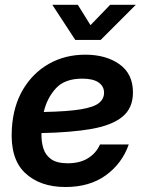

<svg xmlns="http://www.w3.org/2000/svg" viewBox="-20 -750 588 782"><path d="M246.6 11.7Q142.1 11.7 81.3 -46.4Q20.5 -104.5 28.3 -226.1Q33.7 -317.9 73.7 -385.5Q113.8 -453.1 179.4 -490.2Q245.1 -527.3 327.6 -527.3Q411.6 -527.3 466.6 -488.3Q521.5 -449.2 521.5 -373.5Q521.5 -309.6 478.5 -274.4Q435.5 -239.3 352.5 -224.9Q269.5 -210.4 148.9 -208Q147.9 -173.8 156.5 -146Q165 -118.2 188.5 -101.6Q211.9 -85 255.9 -85Q306.2 -85 339.4 -106.2Q372.6 -127.4 387.2 -161.6H504.4Q477.1 -84 411.1 -36.1Q345.2 11.7 246.6 11.7ZM158.2 -293.9Q256.8 -295.9 310.1 -304.9Q363.3 -314 383.5 -330.8Q403.8 -347.7 403.8 -372.1Q403.8 -398.9 381.3 -414.3Q358.9 -429.7 314.9 -429.7Q243.7 -429.7 207.5 -390.1Q171.4 -350.6 158.2 -293.9ZM296.9 -730.5 348.6 -647.5 428.7 -730.5H532.7V-730L390.1 -587.4H286.6L193.4 -730V-730.5Z"/></svg>

Font: Inter Display SemiBold
Style: Italic
Weight: 600
Italic angle: -9.39999°
Designer: Rasmus Andersson
Foundry: rsms
Version: Version 4.000;git-a52131595